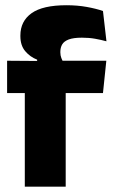

<svg xmlns="http://www.w3.org/2000/svg" viewBox="-20 -696 424 716"><path d="M228 -676.5Q268.5 -676.5 303.2 -670.2Q338 -664 364 -655L377 -542Q357 -547.5 334.5 -551.5Q312 -555.5 285.5 -555.5Q254 -555.5 236.2 -548.8Q218.5 -542 211.8 -530.2Q205 -518.5 205 -502V-501Q205 -489 208.8 -479.5Q212.5 -470 217.5 -461.5L118.5 -458V-473.5Q92.5 -483.5 74.2 -505Q56 -526.5 56 -561V-563.5Q56 -617 97.8 -646.8Q139.5 -676.5 228 -676.5ZM72.5 0V-426.5H225V0ZM6.5 -349V-469.5L138.5 -468.5L196.5 -469.5H376.5L364 -349Z"/></svg>

Font: Anek Gurmukhi
Style: Bold
Weight: 700
Designer: Sarang Kulkarni (Gurmukhi), Yesha Goshar (Latin)
Foundry: Ek Type
Version: Version 1.003